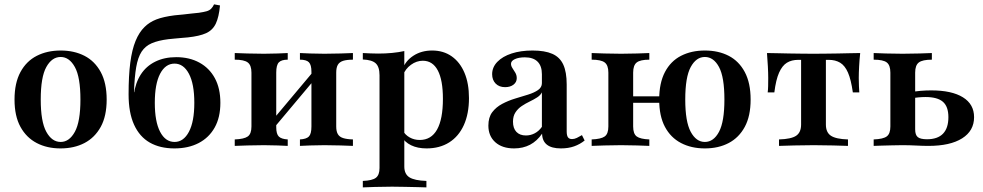

<svg xmlns="http://www.w3.org/2000/svg" viewBox="-20 -655 4412 862"><path d="M251.6 11.3Q191.1 11.3 144.8 -12.9Q98.4 -37.1 71.8 -85.5Q45.2 -133.9 45.2 -208.1Q45.2 -282.3 71.8 -331.5Q98.4 -380.6 145.2 -404.4Q191.9 -428.2 252.4 -428.2Q312.9 -428.2 359.3 -404.4Q405.6 -380.6 432.3 -331.5Q458.9 -282.3 458.9 -208.1Q458.9 -133.9 432.3 -85.5Q405.6 -37.1 359.3 -12.9Q312.9 11.3 251.6 11.3ZM252.4 -17.7Q291.1 -17.7 316.1 -63.3Q341.1 -108.9 341.1 -208.1Q341.1 -308.9 316.1 -354Q291.1 -399.2 252.4 -399.2Q212.9 -399.2 187.9 -354Q162.9 -308.9 162.9 -208.1Q162.9 -108.9 187.9 -63.3Q212.9 -17.7 252.4 -17.7Z M762.9 11.3Q698.4 11.3 652.4 -14.9Q606.5 -41.1 581.9 -95.2Q557.3 -149.2 557.3 -231.5Q557.3 -315.3 564.9 -373.8Q572.6 -432.3 588.7 -471.4Q604.8 -510.5 629 -533.9Q650.8 -555.6 681.9 -567.7Q712.9 -579.8 764.5 -586.3Q783.9 -587.9 802 -589.9Q820.2 -591.9 837.9 -594Q855.6 -596 872.6 -597.6Q894.4 -600.8 907.3 -604.4Q920.2 -608.1 927.8 -615.7Q935.5 -623.4 941.1 -635.5L967.7 -630.6Q962.9 -578.2 948.8 -548.8Q934.7 -519.4 905.2 -506Q875.8 -492.7 823.4 -487.1Q810.5 -486.3 795.2 -484.7Q779.8 -483.1 764.5 -481.9Q749.2 -480.6 735.5 -479Q690.3 -473.4 661.3 -460.9Q632.3 -448.4 615.7 -423Q599.2 -397.6 591.5 -353.6Q583.9 -309.7 581.5 -241.1H589.5L580.6 -229.8Q587.9 -283.1 612.1 -320.6Q636.3 -358.1 677 -378.2Q717.7 -398.4 771 -398.4Q830.6 -398.4 875.4 -373.8Q920.2 -349.2 944.8 -303.6Q969.4 -258.1 969.4 -193.5Q969.4 -128.2 944 -82.7Q918.5 -37.1 872.2 -12.9Q825.8 11.3 762.9 11.3ZM763.7 -17.7Q804 -17.7 828.2 -63.3Q852.4 -108.9 852.4 -193.5Q852.4 -278.2 828.2 -323.8Q804 -369.4 763.7 -369.4Q722.6 -369.4 698.8 -323.8Q675 -278.2 675 -193.5Q675 -108.9 698.8 -63.3Q722.6 -17.7 763.7 -17.7Z M1326.6 0V-29Q1355.6 -30.6 1366.9 -42.3Q1378.2 -54 1378.2 -87.1V-333.1Q1378.2 -363.7 1366.9 -375.4Q1355.6 -387.1 1326.6 -387.1V-416.9Q1341.9 -416.1 1373 -414.9Q1404 -413.7 1436.3 -413.7Q1471.8 -413.7 1508.9 -414.9Q1546 -416.1 1564.5 -416.9V-387.1Q1537.1 -387.1 1520.6 -381.9Q1504 -376.6 1496.8 -364.1Q1489.5 -351.6 1489.5 -329V-87.1Q1489.5 -65.3 1496.8 -52.8Q1504 -40.3 1520.6 -35.1Q1537.1 -29.8 1564.5 -29V0Q1546 -0.8 1508.9 -2Q1471.8 -3.2 1436.3 -3.2Q1404 -3.2 1373 -2Q1341.9 -0.8 1326.6 0ZM1033.9 0V-29Q1075.8 -30.6 1092.3 -42.3Q1108.9 -54 1108.9 -87.1V-329Q1108.9 -362.1 1092.3 -374.6Q1075.8 -387.1 1033.9 -387.1V-416.9Q1053.2 -416.1 1091.1 -414.9Q1129 -413.7 1165.3 -413.7Q1196.8 -413.7 1226.6 -414.9Q1256.5 -416.1 1271.8 -416.9V-387.1Q1243.5 -387.1 1231.9 -375Q1220.2 -362.9 1220.2 -329V-83.9Q1220.2 -53.2 1231.9 -41.9Q1243.5 -30.6 1271.8 -29V0Q1256.5 -0.8 1226.6 -2Q1196.8 -3.2 1165.3 -3.2Q1129 -3.2 1091.1 -2Q1053.2 -0.8 1033.9 0ZM1209.7 -80.6 1191.1 -100.8 1388.7 -336.3 1407.3 -316.1Z M1608.9 186.3V157.3Q1651.6 155.6 1667.7 143.1Q1683.9 130.6 1683.9 99.2V-316.9Q1683.9 -354.8 1666.9 -370.6Q1650 -386.3 1608.9 -387.9V-416.9Q1626.6 -416.1 1642.7 -415.3Q1658.9 -414.5 1677.4 -414.5Q1743.5 -414.5 1795.2 -425.8V92.7Q1795.2 126.6 1818.1 141.1Q1841.1 155.6 1894.4 157.3V186.3Q1879 185.5 1853.6 185.1Q1828.2 184.7 1798.4 183.9Q1768.5 183.1 1740.3 183.1Q1699.2 183.1 1663.3 184.3Q1627.4 185.5 1608.9 186.3ZM1895.2 11.3Q1854.8 11.3 1825.8 -2.8Q1796.8 -16.9 1783.1 -41.9L1788.7 -68.5Q1799.2 -49.2 1819.4 -37.9Q1839.5 -26.6 1864.5 -26.6Q1916.1 -26.6 1942.3 -73.4Q1968.5 -120.2 1968.5 -211.3Q1968.5 -295.2 1945.6 -338.7Q1922.6 -382.3 1878.2 -382.3Q1850 -382.3 1825 -364.1Q1800 -346 1789.5 -317.7L1786.3 -342.7Q1800 -381.5 1835.9 -404.8Q1871.8 -428.2 1920.2 -428.2Q1971 -428.2 2008.1 -402Q2045.2 -375.8 2065.3 -328.2Q2085.5 -280.6 2085.5 -214.5Q2085.5 -144.4 2062.5 -93.5Q2039.5 -42.7 1996.8 -15.7Q1954 11.3 1895.2 11.3Z M2287.9 11.3Q2234.7 11.3 2203.6 -16.5Q2172.6 -44.4 2172.6 -91.1Q2172.6 -128.2 2189.9 -151.2Q2207.3 -174.2 2234.7 -188.7Q2262.1 -203.2 2292.7 -212.5Q2323.4 -221.8 2350.8 -230.2Q2378.2 -238.7 2395.6 -250.8Q2412.9 -262.9 2412.9 -281.5V-321.8Q2412.9 -358.9 2393.5 -378.2Q2374.2 -397.6 2336.3 -397.6Q2308.9 -397.6 2291.5 -389.5Q2274.2 -381.5 2274.2 -368.5Q2274.2 -358.9 2280.6 -349.2Q2287.1 -339.5 2293.5 -328.6Q2300 -317.7 2300 -304Q2300 -286.3 2285.5 -275Q2271 -263.7 2247.6 -263.7Q2221 -263.7 2205.2 -279.8Q2189.5 -296 2189.5 -321.8Q2189.5 -353.2 2212.9 -377.4Q2236.3 -401.6 2277 -414.9Q2317.7 -428.2 2371 -428.2Q2425.8 -428.2 2459.7 -413.3Q2493.5 -398.4 2508.9 -364.9Q2524.2 -331.5 2524.2 -275.8V-65.3Q2524.2 -46.8 2529.8 -38.7Q2535.5 -30.6 2548.4 -30.6Q2558.9 -30.6 2569.8 -35.9Q2580.6 -41.1 2592.7 -48.4L2604.8 -24.2Q2583.9 -7.3 2557.7 2Q2531.5 11.3 2498.4 11.3Q2415.3 11.3 2413.7 -54.8Q2391.1 -21.8 2359.7 -5.2Q2328.2 11.3 2287.9 11.3ZM2341.1 -46.8Q2362.1 -46.8 2380.6 -56.5Q2399.2 -66.1 2412.9 -85.5V-240.3Q2406.5 -227.4 2391.5 -217.7Q2376.6 -208.1 2358.1 -199.2Q2339.5 -190.3 2322.6 -179Q2305.6 -167.7 2294.4 -150.8Q2283.1 -133.9 2283.1 -108.9Q2283.1 -79 2298.4 -62.9Q2313.7 -46.8 2341.1 -46.8Z M3144.4 11.3Q3083.9 11.3 3037.5 -12.9Q2991.1 -37.1 2965.3 -85.5Q2939.5 -133.9 2939.5 -208.1Q2939.5 -282.3 2965.3 -331.5Q2991.1 -380.6 3037.5 -404.4Q3083.9 -428.2 3144.4 -428.2Q3205.6 -428.2 3251.6 -404.4Q3297.6 -380.6 3323.8 -331.5Q3350 -282.3 3350 -208.1Q3350 -133.9 3323.8 -85.5Q3297.6 -37.1 3251.6 -12.9Q3205.6 11.3 3144.4 11.3ZM2636.3 0V-29Q2678.2 -30.6 2694.8 -42.3Q2711.3 -54 2711.3 -87.1V-329Q2711.3 -362.1 2694.8 -374.6Q2678.2 -387.1 2636.3 -387.1V-416.9Q2655.6 -416.1 2693.5 -414.9Q2731.5 -413.7 2768.5 -413.7Q2804 -413.7 2840.3 -414.9Q2876.6 -416.1 2895.2 -416.9V-387.1Q2854.8 -387.1 2838.7 -374.6Q2822.6 -362.1 2822.6 -329V-87.1Q2822.6 -54 2838.7 -42.3Q2854.8 -30.6 2895.2 -29V0Q2876.6 -0.8 2840.3 -2Q2804 -3.2 2768.5 -3.2Q2731.5 -3.2 2693.5 -2Q2655.6 -0.8 2636.3 0ZM2779 -193.5V-222.6H2991.9V-193.5ZM3144.4 -17.7Q3183.9 -17.7 3208.1 -63.3Q3232.3 -108.9 3232.3 -208.1Q3232.3 -308.9 3208.1 -354Q3183.9 -399.2 3144.4 -399.2Q3105.6 -399.2 3081 -354Q3056.5 -308.9 3056.5 -208.1Q3056.5 -108.9 3081 -63.3Q3105.6 -17.7 3144.4 -17.7Z M3477.4 0V-29Q3532.3 -30.6 3554.4 -45.6Q3576.6 -60.5 3576.6 -96V-386.3H3563.7Q3533.9 -386.3 3512.9 -373.4Q3491.9 -360.5 3477.8 -329Q3463.7 -297.6 3456.5 -240.3H3426.6Q3428.2 -251.6 3428.6 -268.1Q3429 -284.7 3429 -304.8Q3429 -326.6 3427.4 -356.9Q3425.8 -387.1 3423.4 -416.9Q3441.9 -416.9 3467.7 -416.1Q3493.5 -415.3 3523 -414.9Q3552.4 -414.5 3580.6 -414.1Q3608.9 -413.7 3631.5 -413.7Q3654.8 -413.7 3683.5 -414.1Q3712.1 -414.5 3741.5 -414.9Q3771 -415.3 3797.2 -416.1Q3823.4 -416.9 3841.9 -416.9Q3838.7 -387.1 3837.1 -356.9Q3835.5 -326.6 3835.5 -304.8Q3835.5 -284.7 3836.3 -268.1Q3837.1 -251.6 3837.9 -240.3H3808.9Q3800.8 -297.6 3787.1 -329Q3773.4 -360.5 3752 -373.4Q3730.6 -386.3 3700.8 -386.3H3687.9V-96Q3687.9 -60.5 3710.5 -45.6Q3733.1 -30.6 3787.1 -29V0Q3763.7 -0.8 3719.8 -2Q3675.8 -3.2 3633.1 -3.2Q3589.5 -3.2 3545.6 -2Q3501.6 -0.8 3477.4 0Z M3902.4 0V-29Q3945.2 -30.6 3961.3 -42.7Q3977.4 -54.8 3977.4 -87.1V-329Q3977.4 -362.1 3961.3 -374.6Q3945.2 -387.1 3902.4 -387.1V-416.9Q3921 -416.1 3956.9 -414.9Q3992.7 -413.7 4032.3 -413.7Q4069.4 -413.7 4107.3 -414.9Q4145.2 -416.1 4163.7 -416.9V-387.1Q4121.8 -387.1 4105.2 -374.6Q4088.7 -362.1 4088.7 -329V-74.2Q4088.7 -49.2 4100.4 -39.5Q4112.1 -29.8 4141.9 -29.8Q4189.5 -29.8 4213.7 -54.8Q4237.9 -79.8 4237.9 -129Q4237.9 -176.6 4213.3 -198Q4188.7 -219.4 4134.7 -219.4Q4119.4 -219.4 4102.4 -217.7Q4085.5 -216.1 4062.9 -212.9V-240.3Q4089.5 -245.2 4113.3 -247.2Q4137.1 -249.2 4160.5 -249.2Q4253.2 -249.2 4303.2 -218.1Q4353.2 -187.1 4353.2 -129Q4353.2 -67.7 4299.6 -33.9Q4246 0 4148.4 0Q4122.6 0 4093.1 -1.6Q4063.7 -3.2 4029.8 -3.2Q4007.3 -3.2 3982.7 -2.4Q3958.1 -1.6 3936.7 -1.2Q3915.3 -0.8 3902.4 0Z"/></svg>

Font: Playfair
Style: Bold
Weight: 700
Designer: Claus Eggers Sørensen
Foundry: Claus Eggers Sørensen
Version: Version 2.001;gftools[0.9.30]